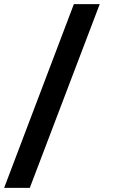

<svg xmlns="http://www.w3.org/2000/svg" viewBox="-26 -762 551 928"><path d="M118 146 456 -742H331L-6 146Z"/></svg>

Font: Fog Sans
Style: Bold
Weight: 700
Foundry: Intel Corporation
Version: Version 1.00